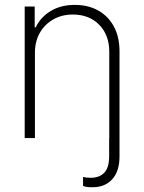

<svg xmlns="http://www.w3.org/2000/svg" viewBox="-20 -573 599 797"><path d="M433.1 0H476.1V75.7Q476.1 138.2 445.6 171.4Q415 204.6 364.3 204.1Q353 204.6 342.8 203.4Q332.5 202.1 324.7 198.7V161.6Q331.1 163.1 339.1 164.1Q347.2 165 356.4 165Q392.6 165 412.8 144Q433.1 123 433.1 75.7ZM125 -353.5V0H82.5V-545.9H124V-459.5H128.4Q147.9 -501.5 190.2 -527.1Q232.4 -552.7 290.5 -552.7Q345.7 -552.7 387.5 -529.5Q429.2 -506.3 452.6 -463.1Q476.1 -419.9 476.1 -359.9V0H433.6V-357.9Q433.6 -427.7 391.8 -470.2Q350.1 -512.7 282.2 -512.7Q237.3 -512.7 201.7 -492.7Q166 -472.7 145.5 -437Q125 -401.4 125 -353.5Z"/></svg>

Font: Inter Tight ExtraLight
Style: Regular
Weight: 250
Designer: Rasmus Andersson
Foundry: rsms
Version: Version 3.004